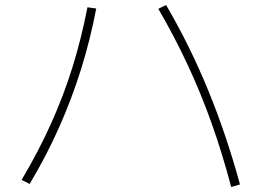

<svg xmlns="http://www.w3.org/2000/svg" viewBox="-20 -743 1040 764"><path d="M900 1Q864 -135 821.5 -254Q779 -373 727 -484.5Q675 -596 610 -708L641 -723Q690 -639 731.5 -554.5Q773 -470 808.5 -383.5Q844 -297 875.5 -204Q907 -111 935 -9ZM66 -27Q133 -140 183 -251Q233 -362 268.5 -476Q304 -590 328 -714L363 -709Q339 -584 302.5 -467.5Q266 -351 216 -238Q166 -125 98 -11Z"/></svg>

Font: M PLUS 2 Thin ExtraLight
Style: Regular
Weight: 250
Version: Version 1.001